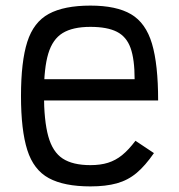

<svg xmlns="http://www.w3.org/2000/svg" viewBox="-20 -652 640 686"><path d="M303 14Q209 14 154.5 -15.5Q100 -45 77.5 -116Q55 -187 55 -309Q55 -432 77.5 -502.5Q100 -573 154.5 -602.5Q209 -632 303 -632Q396 -632 448.5 -601Q501 -570 523 -496Q545 -422 545 -293H84V-369H461Q461 -440 446.5 -480.5Q432 -521 397.5 -538.5Q363 -556 303 -556Q240 -556 204 -534Q168 -512 152.5 -460.5Q137 -409 137 -318Q137 -221 152.5 -165Q168 -109 204 -85.5Q240 -62 303 -62Q339 -62 366 -70.5Q393 -79 416 -97.5Q439 -116 464 -149L530 -105Q499 -60 468 -34Q437 -8 397.5 3Q358 14 303 14Z"/></svg>

Font: Victor Mono Thin Medium
Style: Regular
Weight: 500
Monospace: yes
Version: Version 1.561;gftools[0.9.30]